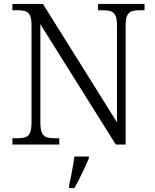

<svg xmlns="http://www.w3.org/2000/svg" viewBox="-20 -734 788 975"><path d="M43 0V-32H70Q94 -32 109.5 -37.5Q125 -43 132.5 -60Q140 -77 140 -111V-605Q140 -639 132.5 -655.5Q125 -672 109 -677Q93 -682 70 -682H43V-714H198L574 -113V-605Q574 -639 566 -655.5Q558 -672 542.5 -677Q527 -682 503 -682H478V-714H714V-682H688Q665 -682 649 -676.5Q633 -671 625.5 -654.5Q618 -638 618 -603V0H568L185 -611V-111Q185 -77 192.5 -60Q200 -43 216 -37.5Q232 -32 255 -32H281V0ZM331 208Q336 185 341 159.5Q346 134 350.5 109Q355 84 358 61H431V71Q422 92 409.5 119Q397 146 383.5 173Q370 200 358 221H331Z"/></svg>

Font: Noto Serif Hebrew Light
Style: Regular
Weight: 300
Version: Version 2.003